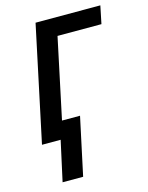

<svg xmlns="http://www.w3.org/2000/svg" viewBox="-111 -607 664 864"><g transform="rotate(-15 221.0 -175.5)"><path d="M71.8 187 112.8 0H25.9L140.1 -538.1H441.9L424.8 -455.1H220.2L141.1 -82H225.1L167.5 187Z"/></g></svg>

Font: Open Sans Medium
Style: Italic
Weight: 500
Italic angle: -12°
Designer: Monotype Design Team
Foundry: Monotype Imaging Inc.
Version: Version 3.000